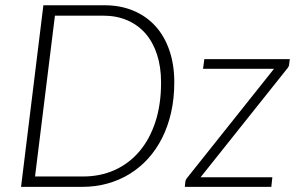

<svg xmlns="http://www.w3.org/2000/svg" viewBox="-20 -728 1158 748"><path d="M62 0ZM659 -407.5Q659 -345 646.8 -290.5Q634.5 -236 611.8 -190.8Q589 -145.5 556.8 -110Q524.5 -74.5 484.5 -50Q444.5 -25.5 398 -12.8Q351.5 0 300 0H62L149 -707.5H387Q449.5 -707.5 500 -686.2Q550.5 -665 585.8 -626Q621 -587 640 -531.5Q659 -476 659 -407.5ZM607.5 -406.5Q607.5 -467 591.8 -515.5Q576 -564 546.8 -597.5Q517.5 -631 475.8 -649Q434 -667 382 -667H194L116.5 -40.5H304.5Q370.5 -40.5 426 -65.2Q481.5 -90 522 -137Q562.5 -184 585 -252Q607.5 -320 607.5 -406.5ZM1106.5 -477.5Q1106 -468 1097 -458.5L761.5 -37.5H1041L1037 0H700L702 -19Q702 -23 704.5 -28Q707 -33 711 -37.5L1047.5 -460H771L776 -497.5H1109Z"/></svg>

Font: Lato Light
Style: Italic
Weight: 300
Italic angle: -7°
Designer: Lukasz Dziedzic
Foundry: tyPoland Lukasz Dziedzic
Version: Version 2.007; 2014-02-27